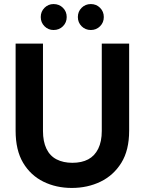

<svg xmlns="http://www.w3.org/2000/svg" viewBox="-20 -915 714 947"><path d="M334 12Q257 12 194 -19Q131 -50 94 -112Q57 -174 57 -270V-700H192V-269Q192 -217 209 -181.5Q226 -146 259 -129Q292 -112 337 -112Q383 -112 415 -129Q447 -146 464.5 -181.5Q482 -217 482 -269V-700H617V-270Q617 -174 578.5 -112Q540 -50 476 -19Q412 12 334 12ZM244 -767Q218 -767 199.5 -785.5Q181 -804 181 -831Q181 -858 199.5 -876.5Q218 -895 244 -895Q272 -895 290.5 -876.5Q309 -858 309 -831Q309 -804 290.5 -785.5Q272 -767 244 -767ZM428 -767Q401 -767 382.5 -785.5Q364 -804 364 -831Q364 -858 382.5 -876.5Q401 -895 428 -895Q455 -895 473.5 -876.5Q492 -858 492 -831Q492 -804 473.5 -785.5Q455 -767 428 -767Z"/></svg>

Font: DM Sans 28pt
Style: Bold
Weight: 700
Version: Version 4.004;gftools[0.9.30]